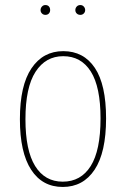

<svg xmlns="http://www.w3.org/2000/svg" viewBox="-20 -732 500 762"><path d="M401 -262Q401 -127 355.5 -58.5Q310 10 229 10Q148 10 103.5 -58.5Q59 -127 59 -259Q59 -393 105 -461Q151 -529 231 -529Q312 -529 356.5 -462.5Q401 -396 401 -262ZM81 -259Q81 -135 119.5 -73Q158 -11 229 -11Q301 -11 340 -73Q379 -135 379 -262Q379 -387 340.5 -448Q302 -509 231 -509Q161 -509 121 -447Q81 -385 81 -259ZM179 -692Q179 -684 174 -678.5Q169 -673 160 -673Q152 -673 146.5 -678.5Q141 -684 141 -692Q141 -700 146.5 -706Q152 -712 160 -712Q169 -712 174 -706.5Q179 -701 179 -692ZM318 -692Q318 -684 312.5 -678.5Q307 -673 299 -673Q290 -673 284.5 -678.5Q279 -684 279 -692Q279 -700 284.5 -706Q290 -712 299 -712Q307 -712 312.5 -706Q318 -700 318 -692Z"/></svg>

Font: Fira Sans Extra Condensed Thin
Style: Regular
Weight: 250
Width: 1
Designer: Carrois Corporate & Edenspiekermann AG
Foundry: Carrois Corporate GbR & Edenspiekermann AG
Version: Version 4.203